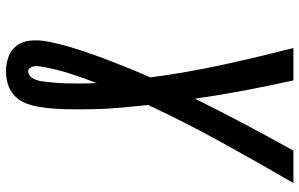

<svg xmlns="http://www.w3.org/2000/svg" viewBox="-199 -576 998 640"><g transform="rotate(90 300.0 -256.0)"><path d="M218 223Q192 223 169 214.5Q146 206 132 187Q118 168 115.5 143Q113 118 117 92Q125 48 138.5 3.5Q152 -41 168 -84.5Q184 -128 201.5 -171.5Q219 -215 238 -258Q222 -380 196 -499Q170 -618 140 -735H248Q266 -654 281.5 -572Q297 -490 309 -407Q350 -490 393.5 -572Q437 -654 482 -735H590Q521 -616 454.5 -495.5Q388 -375 330 -251Q335 -205 339 -159.5Q343 -114 344 -67.5Q345 -21 344 26Q343 73 335 120Q331 141 322.5 161Q314 181 297.5 196Q281 211 259.5 217Q238 223 218 223ZM218 149Q224 149 230 145Q236 141 240 135.5Q244 130 246 123.5Q248 117 250 110Q257 62 258 15Q259 -32 257 -79Q239 -34 224.5 12Q210 58 202 105Q201 112 200.5 118.5Q200 125 201.5 131.5Q203 138 207 143.5Q211 149 218 149Z"/></g></svg>

Font: Iosevka Aile Semibold
Style: Italic
Weight: 600
Italic angle: -9°
Designer: Belleve Invis
Foundry: Belleve Invis
Version: Version 31.1.0; ttfautohint (v1.8.4)